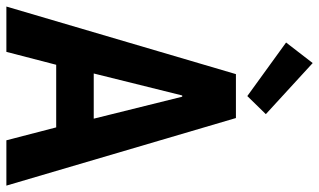

<svg xmlns="http://www.w3.org/2000/svg" viewBox="-219 -781 1000 602"><g transform="rotate(90 281.0 -480.0)"><path d="M177.7 -960.4 337.9 -813.5 281.2 -755.4 113.3 -877ZM562 0H419.9L379.4 -156.2H183.1L142.6 0H0.5L212.4 -719.7H350.1ZM283.2 -551.3H279.3L210.4 -273.9H352.1Z"/></g></svg>

Font: Reddit Mono
Style: Bold
Weight: 700
Designer: Stephen Hutchings
Foundry: Reddit
Version: Version 1.009